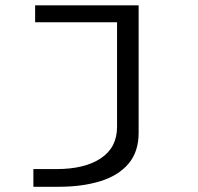

<svg xmlns="http://www.w3.org/2000/svg" viewBox="-20 -520 740 716"><path d="M104.5 176.5V110.5H190.5Q296 110.5 356.2 70.2Q416.5 30 416.5 -47V-437H111V-500H497V-25Q497 46.5 458.8 91Q420.5 135.5 353.2 156Q286 176.5 199.5 176.5Z"/></svg>

Font: Trispace SemiExpanded Light
Style: Regular
Weight: 300
Width: 6
Designer: Tyler Finck
Foundry: Etcetera Type Company
Version: Version 1.210; ttfautohint (v1.8.3)